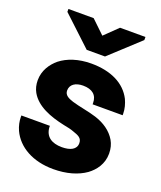

<svg xmlns="http://www.w3.org/2000/svg" viewBox="-140 -839 784 937"><g transform="rotate(20 251.5 -370.0)"><path d="M14 -176C14 -154 19 -130 29 -108C63 -35 143 10 249 10C318 10 375 -7 416 -36C450 -61 480 -100 480 -154C480 -180 474 -202 463 -221C440 -260 401 -286 354 -301C317 -313 263 -321 228 -332C203 -340 182 -350 182 -374C182 -405 208 -423 248 -423C295 -423 322 -401 322 -360V-353H478V-360C478 -386 471 -410 461 -432C426 -501 351 -538 249 -538C182 -538 127 -519 89 -489C58 -463 30 -424 30 -372C30 -349 35 -329 45 -311C78 -253 150 -226 225 -210C247 -206 264 -202 277 -197C306 -187 326 -180 326 -152C326 -120 296 -105 252 -105C199 -105 165 -128 162 -176V-183H14ZM52 -735 204 -593H299L452 -734V-750H320L252 -684L183 -750H52Z"/></g></svg>

Font: Asimov Pro
Style: Blk
Weight: 900
Designer: Google
Version: Version 2.000980; 2014